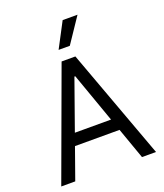

<svg xmlns="http://www.w3.org/2000/svg" viewBox="-170 -1078 1017 1190"><g transform="rotate(-20 338.0 -483.0)"><path d="M117.9 0H25.6L292.6 -727.3H383.5L650.6 0H558.2L485.1 -206H191.1ZM218.8 -284.1H457.4L340.9 -612.2H335.2ZM299.7 -801.1 386.4 -965.9H484.4L373.6 -801.1Z"/></g></svg>

Font: Inter Alia
Style: Regular
Weight: 400
Designer: Rasmus Andersson (Latin, Greek, Cyrillic etc.) and Evan from Shavian.info (Shavian, old style figures)
Foundry: Shavian.info
Version: Version 0.001;git-37ab20767